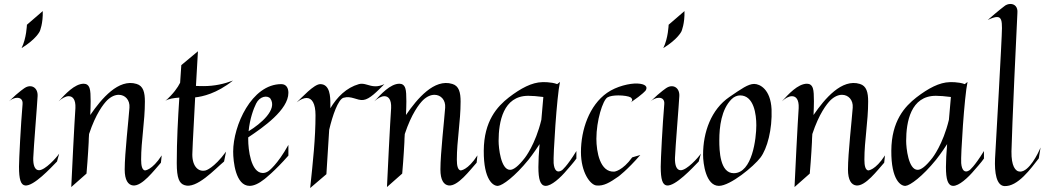

<svg xmlns="http://www.w3.org/2000/svg" viewBox="-20 -928 5277 970"><path d="M279 -152C265 -131 208 -68 177 -68C156 -68 147 -93 148 -130C150 -184 168 -400 170 -443C172 -485 139 -504 107 -485C107 -485 77 -467 25 -416C37 -427 53 -434 67 -434C83 -434 96 -425 94 -402C85 -299 76 -121 76 -86C76 -21 85 6 107 9C150 14 236 -79 268 -112ZM116 -803C116 -803 114 -735 89 -685C164 -731 181 -770 181 -770C181 -770 198 -809 196 -872Z M433 -481C428 -498 417 -505 403 -505C357 -505 309 -452 276 -416C292 -431 311 -442 327 -442C347 -442 363 -426 361 -382C361 -382 355 -300 340 17L417 -51C424 -129 428 -209 428 -209C428 -221 429 -236 430 -251C464 -354 503 -403 522 -422C542 -441 562 -449 580 -449C612 -449 637 -423 634 -384C630 -325 610 -153 610 -72C610 -18 627 6 652 9C698 14 758 -67 793 -106L797 -143C748 -67 712 -67 712 -67C698 -70 693 -90 693 -122C693 -218 712 -313 712 -415C712 -461 704 -494 670 -504C579 -532 493 -430 436 -347C437 -371 438 -395 438 -416C438 -445 437 -469 433 -481Z M1122 -162C1060 -77 1019 -67 1019 -67C978 -57 948 -94 952 -158C952 -158 953 -202 966 -436C1003 -440 1074 -455 1157 -521C1112 -504 1064 -493 1008 -493C996 -493 984 -493 970 -494L980 -669L896 -599L890 -510C878 -486 856 -454 815 -418C829 -429 859 -433 886 -435C879 -328 873 -219 873 -104C873 -27 886 -2 911 7C972 30 1067 -75 1112 -112ZM812 -416 815 -418Z M1437 -196C1381 -95 1337 -64 1337 -64C1327 -57 1317 -54 1308 -54C1247 -54 1234 -174 1234 -223V-234C1309 -284 1437 -373 1437 -459C1437 -481 1428 -503 1401 -503C1251 -503 1158 -293 1158 -162C1158 -113 1170 11 1241 11C1262 11 1287 0 1316 -23C1316 -23 1369 -64 1437 -142ZM1346 -430C1383 -375 1298 -303 1236 -265C1242 -328 1261 -379 1274 -405C1292 -442 1331 -448 1346 -430Z M1643 -272C1660 -345 1688 -425 1715 -434C1756 -446 1783 -419 1816 -423C1848 -427 1885 -466 1922 -503C1904 -495 1890 -492 1877 -492C1843 -492 1821 -511 1793 -503C1730 -485 1683 -438 1649 -381V-404C1649 -437 1648 -503 1598 -503C1566 -503 1504 -434 1479 -411C1498 -426 1515 -433 1529 -433C1556 -433 1574 -405 1574 -346C1574 -229 1561 -111 1547 22L1629 -48C1637 -179 1643 -271 1643 -271Z M2028 -481C2023 -498 2012 -505 1998 -505C1952 -505 1904 -452 1871 -416C1887 -431 1906 -442 1922 -442C1942 -442 1958 -426 1956 -382C1956 -382 1950 -300 1935 17L2012 -51C2019 -129 2023 -209 2023 -209C2023 -221 2024 -236 2025 -251C2059 -354 2098 -403 2117 -422C2137 -441 2157 -449 2175 -449C2207 -449 2232 -423 2229 -384C2225 -325 2205 -153 2205 -72C2205 -18 2222 6 2247 9C2293 14 2353 -67 2388 -106L2392 -143C2343 -67 2307 -67 2307 -67C2293 -70 2288 -90 2288 -122C2288 -218 2307 -313 2307 -415C2307 -461 2299 -494 2265 -504C2174 -532 2088 -430 2031 -347C2032 -371 2033 -395 2033 -416C2033 -445 2032 -469 2028 -481Z M2892 -165C2843 -85 2819 -68 2819 -68C2795 -52 2780 -67 2777 -104C2774 -140 2793 -441 2809 -514L2795 -503C2764 -515 2720 -513 2720 -513C2667 -512 2611 -482 2551 -436C2492 -390 2425 -317 2424 -167C2423 -17 2473 13 2496 11C2519 9 2581 -36 2650 -121C2650 -121 2678 -156 2706 -200C2702 -154 2700 -116 2700 -84C2700 -23 2709 10 2736 11C2765 12 2811 -29 2845 -70C2845 -70 2880 -109 2892 -127ZM2715 -323C2685 -198 2632 -131 2632 -131C2598 -87 2574 -70 2557 -70C2510 -70 2499 -182 2499 -216C2499 -312 2522 -444 2649 -444C2669 -444 2694 -442 2725 -438Z M3242 -471C3254 -490 3240 -504 3201 -506C3162 -508 3094 -492 3047 -459C2957 -396 2915 -272 2915 -160C2915 -57 2962 6 2993 9C3030 13 3061 -6 3104 -36C3104 -36 3147 -67 3215 -145L3174 -133C3125 -65 3084 -61 3084 -61C3011 -56 2993 -162 2993 -227C2993 -318 3025 -422 3049 -436C3061 -443 3082 -446 3104 -446C3130 -446 3156 -442 3166 -436C3166 -436 3183 -425 3167 -411C3229 -453 3242 -471 3242 -471Z M3521 -152C3507 -131 3450 -68 3419 -68C3398 -68 3389 -93 3390 -130C3392 -184 3410 -400 3412 -443C3414 -485 3381 -504 3349 -485C3349 -485 3319 -467 3267 -416C3279 -427 3295 -434 3309 -434C3325 -434 3338 -425 3336 -402C3327 -299 3318 -121 3318 -86C3318 -21 3327 6 3349 9C3392 14 3478 -79 3510 -112ZM3358 -803C3358 -803 3356 -735 3331 -685C3406 -731 3423 -770 3423 -770C3423 -770 3440 -809 3438 -872Z M3878 -376C3873 -477 3819 -504 3790 -504C3760 -504 3725 -479 3665 -438C3573 -375 3532 -261 3532 -146C3532 -102 3546 11 3612 11C3669 11 3788 -87 3822 -132C3856 -177 3882 -274 3878 -376ZM3801 -295C3801 -230 3781 -53 3687 -53C3617 -53 3614 -167 3614 -219C3614 -287 3624 -375 3676 -427C3689 -440 3705 -446 3719 -446C3789 -446 3801 -350 3801 -295Z M4087 -481C4082 -498 4071 -505 4057 -505C4011 -505 3963 -452 3930 -416C3946 -431 3965 -442 3981 -442C4001 -442 4017 -426 4015 -382C4015 -382 4009 -300 3994 17L4071 -51C4078 -129 4082 -209 4082 -209C4082 -221 4083 -236 4084 -251C4118 -354 4157 -403 4176 -422C4196 -441 4216 -449 4234 -449C4266 -449 4291 -423 4288 -384C4284 -325 4264 -153 4264 -72C4264 -18 4281 6 4306 9C4352 14 4412 -67 4447 -106L4451 -143C4402 -67 4366 -67 4366 -67C4352 -70 4347 -90 4347 -122C4347 -218 4366 -313 4366 -415C4366 -461 4358 -494 4324 -504C4233 -532 4147 -430 4090 -347C4091 -371 4092 -395 4092 -416C4092 -445 4091 -469 4087 -481Z M4951 -165C4902 -85 4878 -68 4878 -68C4854 -52 4839 -67 4836 -104C4833 -140 4852 -441 4868 -514L4854 -503C4823 -515 4779 -513 4779 -513C4726 -512 4670 -482 4610 -436C4551 -390 4484 -317 4483 -167C4482 -17 4532 13 4555 11C4578 9 4640 -36 4709 -121C4709 -121 4737 -156 4765 -200C4761 -154 4759 -116 4759 -84C4759 -23 4768 10 4795 11C4824 12 4870 -29 4904 -70C4904 -70 4939 -109 4951 -127ZM4774 -323C4744 -198 4691 -131 4691 -131C4657 -87 4633 -70 4616 -70C4569 -70 4558 -182 4558 -216C4558 -312 4581 -444 4708 -444C4728 -444 4753 -442 4784 -438Z M5237 -183C5224 -151 5179 -61 5134 -61C5109 -61 5089 -90 5090 -163C5092 -269 5117 -813 5120 -862C5123 -894 5105 -908 5085 -908C5074 -908 5062 -904 5053 -896C5053 -896 5027 -877 4970 -827C4991 -837 5006 -842 5017 -842C5039 -842 5042 -821 5042 -786C5042 -735 5011 -197 5007 -126C5004 -55 5014 8 5053 12C5122 17 5189 -78 5228 -128Z"/></svg>

Font: Quintessential
Style: Regular
Weight: 400
Designer: Astigmatic (AOETI)
Foundry: Astigmatic (AOETI)
Version: Version 1.000